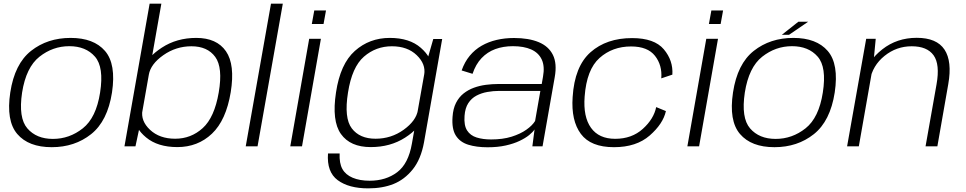

<svg xmlns="http://www.w3.org/2000/svg" viewBox="-20 -805 5311 1056"><path d="M264.5 4.5Q391 4.5 481.2 -67.2Q571.5 -139 596 -296.5Q619.5 -453 557.5 -524.8Q495.5 -596.5 368.5 -596.5Q241 -596.5 150.8 -525.2Q60.5 -454 36.5 -296.5Q13 -140.5 75 -68Q137 4.5 264.5 4.5ZM271 -41Q180.5 -41 130.5 -98.8Q80.5 -156.5 101.5 -296Q123.5 -435 197 -493Q270.5 -551 361 -551Q452 -551 502.2 -493.5Q552.5 -436 530.5 -296Q509 -157.5 435.5 -99.2Q362 -41 271 -41Z M664.5 0H725L748 -107.5L867.5 -785H803ZM955.5 4Q1068 4 1145.8 -69.8Q1223.5 -143.5 1249 -298Q1273.5 -449.5 1222.8 -523Q1172 -596.5 1059.5 -596.5Q952 -596.5 870.2 -543Q788.5 -489.5 780 -439.5L798.5 -394Q808.5 -452.5 878.2 -501.5Q948 -550.5 1033 -550.5Q1121 -550.5 1163.8 -492Q1206.5 -433.5 1183 -296.5Q1159.5 -159 1095 -100.5Q1030.5 -42 943.5 -42Q857.5 -42 805.2 -91Q753 -140 763.5 -199L729 -152.5Q719.5 -102.5 783.5 -49.2Q847.5 4 955.5 4Z M1331.5 0H1396.5L1535.5 -785H1470.5Z M1576.5 0H1641L1745 -591.5H1680.5ZM1708.5 -747.5 1695 -673H1759.5L1773 -747.5Z M2005 231Q2084 231 2144.2 207Q2204.5 183 2249.8 127Q2295 71 2312 -22L2412 -590.5H2363L2323 -451.5L2245.5 -15.5Q2226.5 95.5 2164.5 142.2Q2102.5 189 2013 189Q1958.5 189 1919.5 172.5Q1880.5 156 1863 124.2Q1845.5 92.5 1848 39H1784Q1776.5 141 1837.5 186Q1898.5 231 2005 231ZM2019 4Q2127 4 2208 -48Q2289 -100 2297.5 -151.5L2278.5 -199Q2268.5 -140.5 2200 -91.2Q2131.5 -42 2045.5 -42Q1958 -42 1914.8 -99Q1871.5 -156 1894 -296Q1916 -436.5 1981.8 -493.5Q2047.5 -550.5 2135.5 -550.5Q2221 -550.5 2272 -501.5Q2323 -452.5 2313 -394L2348 -438Q2356.5 -487.5 2294.5 -542Q2232.5 -596.5 2124 -596.5Q2012 -596.5 1931.8 -525Q1851.5 -453.5 1828 -296.5Q1804 -140 1855.2 -68Q1906.5 4 2019 4Z M2661.5 5Q2717.5 5 2761.2 -4.8Q2805 -14.5 2837.5 -30Q2870 -45.5 2890.5 -62.2Q2911 -79 2920 -93L2908 0H2964L3031 -380.5Q3044.5 -455.5 3021 -503Q2997.5 -550.5 2942.8 -573.2Q2888 -596 2807 -596Q2756.5 -596 2711.5 -585.5Q2666.5 -575 2629 -553.5Q2591.5 -532 2563.5 -498.2Q2535.5 -464.5 2519 -417.5L2579 -399Q2596.5 -451.5 2628.5 -485.2Q2660.5 -519 2704.2 -535Q2748 -551 2801 -551Q2861 -551 2901.5 -533Q2942 -515 2959.5 -477.8Q2977 -440.5 2966.5 -383L2959.5 -343H2720.5Q2687.5 -343 2652.8 -338.5Q2618 -334 2586.5 -322.5Q2555 -311 2529.5 -290.8Q2504 -270.5 2488 -239Q2472 -207.5 2469 -162.5Q2464 -96 2486.8 -59.8Q2509.5 -23.5 2555 -9.2Q2600.5 5 2661.5 5ZM2681 -38Q2636 -38 2601.5 -48.8Q2567 -59.5 2549 -87.5Q2531 -115.5 2535 -168Q2538 -210.5 2555.5 -237.5Q2573 -264.5 2600.5 -279Q2628 -293.5 2660.5 -299.2Q2693 -305 2725.5 -305H2952L2923 -139.5Q2908 -115 2875.2 -91.8Q2842.5 -68.5 2793.8 -53.2Q2745 -38 2681 -38Z M3357 4.5Q3480 4.5 3553.5 -59.8Q3627 -124 3642.5 -194L3589 -216Q3576 -151 3515.5 -96.2Q3455 -41.5 3363.5 -41.5Q3274 -41.5 3230.5 -102Q3187 -162.5 3195.5 -274Q3206.5 -423 3277.5 -486.2Q3348.5 -549.5 3451 -549.5Q3542 -549.5 3582.5 -497.8Q3623 -446 3617 -374L3678 -394.5Q3683 -472 3631 -533.8Q3579 -595.5 3456.5 -595.5Q3316 -595.5 3228 -517.8Q3140 -440 3129.5 -271Q3120.5 -141.5 3174.8 -68.5Q3229 4.5 3357 4.5Z M3760.5 0H3825L3929 -591.5H3864.5ZM3892.5 -747.5 3879 -673H3943.5L3957 -747.5Z M4239.5 4.5Q4366 4.5 4456.2 -67.2Q4546.5 -139 4571 -296.5Q4594.5 -453 4532.5 -524.8Q4470.5 -596.5 4343.5 -596.5Q4216 -596.5 4125.8 -525.2Q4035.5 -454 4011.5 -296.5Q3988 -140.5 4050 -68Q4112 4.5 4239.5 4.5ZM4246 -41Q4155.5 -41 4105.5 -98.8Q4055.5 -156.5 4076.5 -296Q4098.5 -435 4172 -493Q4245.5 -551 4336 -551Q4427 -551 4477.2 -493.5Q4527.5 -436 4505.5 -296Q4484 -157.5 4410.5 -99.2Q4337 -41 4246 -41ZM4280 -613.5H4319.5L4425 -685.5H4371Z M4639 0H4703.5L4783.5 -455L4796.5 -591.5H4744ZM5070.5 0H5135.5L5195.5 -342.5Q5217.5 -467.5 5174.8 -532.2Q5132 -597 5022 -597Q4913 -597 4832.5 -533.5Q4752 -470 4738.5 -394.5L4764.5 -363Q4779 -444.5 4844.8 -497.5Q4910.5 -550.5 4994.5 -550.5Q5079 -550.5 5114.8 -500.8Q5150.5 -451 5131 -341.5Z"/></svg>

Font: Anybody SemiExpanded Light
Style: Italic
Weight: 300
Width: 6
Italic angle: -10°
Version: Version 1.113;gftools[0.9.25]